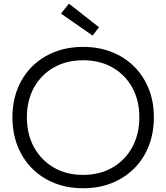

<svg xmlns="http://www.w3.org/2000/svg" viewBox="-20 -1019 909 1050"><path d="M357 -999 521.5 -870 486.5 -824.5 313.5 -944.5ZM434.5 10.5Q349 10.5 278 -17.8Q207 -46 155.5 -97.8Q104 -149.5 76 -220.8Q48 -292 48 -378Q48 -463 76 -533.5Q104 -604 155.5 -655.2Q207 -706.5 277.8 -734.5Q348.5 -762.5 434.5 -762.5Q520.5 -762.5 591.2 -734.5Q662 -706.5 713.5 -655.2Q765 -604 793.2 -533.5Q821.5 -463 821.5 -378Q821.5 -292 793.5 -220.8Q765.5 -149.5 713.8 -97.8Q662 -46 591.2 -17.8Q520.5 10.5 434.5 10.5ZM434.5 -62.5Q526 -62.5 595.2 -102.8Q664.5 -143 703.2 -214Q742 -285 742 -378Q742 -470 703.2 -540.2Q664.5 -610.5 595.2 -650Q526 -689.5 434.5 -689.5Q343.5 -689.5 274.2 -650Q205 -610.5 166 -540.2Q127 -470 127 -378Q127 -285 166 -214Q205 -143 274 -102.8Q343 -62.5 434.5 -62.5Z"/></svg>

Font: Hepta Slab ExtraLight
Style: Regular
Weight: 400
Version: Version 1.102